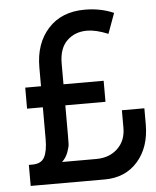

<svg xmlns="http://www.w3.org/2000/svg" viewBox="-52 -756 651 800"><g transform="rotate(-5 274.0 -356.0)"><path d="M385 -410V-322H217V-197Q217 -171 216.5 -159.5Q216 -148 208 -126Q200 -104 183 -88H326Q381 -88 415.5 -121Q450 -154 450 -207V-281H544V-214Q544 -118 492 -59Q440 0 354 0H44V-88H59Q96 -88 109.5 -113.5Q123 -139 123 -189V-322H57V-410H123V-489Q123 -589 179 -650.5Q235 -712 332 -712Q398 -712 453 -688L422 -603Q371 -624 334 -624Q283 -624 250 -592Q217 -560 217 -497V-410Z"/></g></svg>

Font: Baumans
Style: Regular
Weight: 400
Designer: Henadij Zarechnjuk
Foundry: Cyreal (www.cyreal.org)
Version: Version 001.001